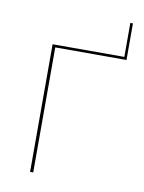

<svg xmlns="http://www.w3.org/2000/svg" viewBox="-74 -673 544 726"><g transform="rotate(10 198.0 -310.0)"><path d="M377.5 -620.5V-480H104V0H92V-490H367.5V-620.5Z"/></g></svg>

Font: Lato 2
Style: Regular
Weight: 100
Designer: Lukasz Dziedzic with Adam Twardoch and Botio Nikoltchev
Foundry: tyPoland Lukasz Dziedzic
Version: Version 2.015; 2015-08-06; http://www.latofonts.com/